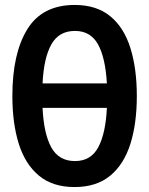

<svg xmlns="http://www.w3.org/2000/svg" viewBox="-20 -746 603 776"><path d="M281 10Q193 10 137.5 -36Q82 -82 56 -164.5Q30 -247 30 -358Q30 -530 90.5 -628Q151 -726 282 -726Q370 -726 425.5 -680.5Q481 -635 507 -552Q533 -469 533 -358Q533 -247 507 -164.5Q481 -82 425.5 -36Q370 10 281 10ZM283 -621Q218 -621 187.5 -566.5Q157 -512 152 -409H412Q406 -513 376 -567Q346 -621 283 -621ZM283 -95Q347 -95 377 -150.5Q407 -206 412 -310H152Q157 -205 187.5 -150Q218 -95 283 -95Z"/></svg>

Font: Noto Sans Mono SemiCondensed SemiBold
Style: Regular
Weight: 600
Width: 4
Designer: Monotype Design Team
Foundry: Monotype Imaging Inc.
Version: Version 2.014; ttfautohint (v1.8.4.7-5d5b)